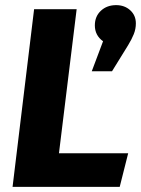

<svg xmlns="http://www.w3.org/2000/svg" viewBox="-20 -729 550 749"><path d="M29 0 113 -693H279L210 -131H480L447 0ZM382 -568Q350 -591 350 -630Q350 -665 373.5 -687Q397 -709 433 -709Q466 -709 488 -689Q510 -669 510 -638Q510 -616 502 -596Q494 -576 480 -553L417 -451H338Z"/></svg>

Font: Qjlgwqiwhsfqbnnlvksmvfsycuq
Style: Regular
Weight: 700
Italic angle: -8°
Designer: Carrois Corporate & Edenspiekermann
Foundry: Carrois Corporate GbR & Edenspiekermann AG
Version: Version 2.001